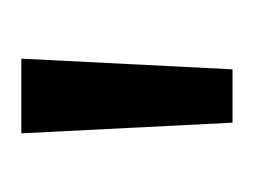

<svg xmlns="http://www.w3.org/2000/svg" viewBox="-49 -662 238 180"><g transform="rotate(-90 70.0 -572.0)"><path d="M95 -473 105 -671H35L45 -473Z"/></g></svg>

Font: Stint Ultra Expanded
Style: Regular
Weight: 400
Width: 7
Designer: Astigmatic (AOETI)
Foundry: Astigmatic (AOETI)
Version: Version 1.000